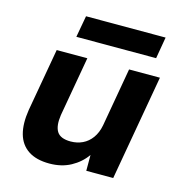

<svg xmlns="http://www.w3.org/2000/svg" viewBox="-106 -795 846 902"><g transform="rotate(15 317.0 -344.5)"><path d="M214 12Q150 12 111 -14Q72 -40 58.5 -88.5Q45 -137 56 -206L110 -512H259L208 -222Q200 -168 217 -141Q234 -114 284 -114Q315 -114 341.5 -126.5Q368 -139 386.5 -164.5Q405 -190 412 -227L462 -512H612L522 0H391V-77Q363 -37 318 -12.5Q273 12 214 12ZM183 -596 202 -701H589L571 -596Z"/></g></svg>

Font: DM Sans 12pt Black
Style: Italic
Weight: 900
Italic angle: -10°
Version: Version 4.004;gftools[0.9.30]